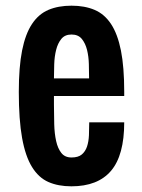

<svg xmlns="http://www.w3.org/2000/svg" viewBox="-20 -654 504 683"><path d="M233.9 8.8Q187 8.8 152.1 -6.6Q117.2 -22 93.8 -60.1Q70.3 -98.1 58.6 -163.1Q46.9 -228 46.9 -327.1Q46.9 -415.5 58.6 -474.4Q70.3 -533.2 93.8 -568.6Q117.2 -604 152.3 -618.9Q187.5 -633.8 234.4 -633.8Q281.2 -633.8 316.4 -618.9Q351.6 -604 375 -568.6Q398.4 -533.2 410.2 -474.4Q421.9 -415.5 421.9 -327.1V-312.5H171.9V-281.2Q171.9 -246.1 172.9 -212.4Q173.8 -178.7 179.7 -152.3Q185.5 -126 198.2 -109.9Q210.9 -93.8 234.4 -93.8Q258.3 -93.8 271 -104.5Q283.7 -115.2 289.6 -132.8Q295.4 -150.4 296.4 -172.9Q297.4 -195.3 297.4 -218.8H421.9Q421.9 -101.6 375 -46.4Q328.1 8.8 233.9 8.8ZM234.4 -531.2Q210.9 -531.2 198.2 -515.6Q185.5 -500 179.7 -476.6Q173.8 -453.1 172.9 -425.8Q171.9 -398.4 171.9 -375H296.9Q296.9 -398.4 296.1 -425.8Q295.4 -453.1 289.6 -476.6Q283.7 -500 271 -515.6Q258.3 -531.2 234.4 -531.2Z"/></svg>

Font: tigers
Style: Regular
Weight: 400
Designer: vernon adams
Foundry: vernon adams
Version: Version 1.2